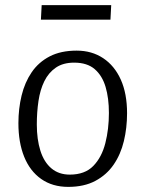

<svg xmlns="http://www.w3.org/2000/svg" viewBox="-20 -717 569 751"><path d="M247 14Q185 14 141 -17Q97 -48 74.5 -104Q52 -160 52 -235Q52 -292 64.5 -343.5Q77 -395 104 -434.5Q131 -474 174.5 -496.5Q218 -519 280 -519Q339 -519 383.5 -489.5Q428 -460 452.5 -405.5Q477 -351 477 -274Q477 -217 464.5 -165Q452 -113 424.5 -73Q397 -33 353 -9.5Q309 14 247 14ZM253 -34Q312 -34 345 -68Q378 -102 392 -157Q406 -212 406 -275Q406 -333 393 -377Q380 -421 350.5 -446.5Q321 -472 270 -472Q227 -472 198.5 -452.5Q170 -433 153.5 -399.5Q137 -366 130.5 -322Q124 -278 124 -230Q124 -172 138 -127.5Q152 -83 181 -58.5Q210 -34 253 -34ZM143 -697H415L412 -640H140Z"/></svg>

Font: Literata Light
Style: Italic
Weight: 300
Italic angle: -2°
Designer: Latin by Veronika Burian and Jose Scaglione. Greek by Irene Vlachou. Cyrillic by Vera Evstafieva
Foundry: TypeTogether
Version: Version 3.103;gftools[0.9.29]